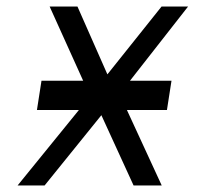

<svg xmlns="http://www.w3.org/2000/svg" viewBox="-20 -570 640 590"><path d="M222.5 -232H93.5L107.5 -322H235.5L132.5 -550H218L310 -341.5L476.5 -550H558L379.5 -322H507L493 -232H370L477 0H390.5L291.5 -216L117 0H34Z"/></svg>

Font: JuliaMono Light
Style: Italic
Weight: 300
Italic angle: -9°
Monospace: yes
Designer: cormullion
Foundry: corm
Version: Version 0.054; ttfautohint (v1.8.4)